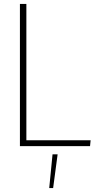

<svg xmlns="http://www.w3.org/2000/svg" viewBox="-20 -748 506 983"><path d="M82 -728H115V-30H444L441 0H82ZM249 42H275L252 215H232Z"/></svg>

Font: Murecho ExtraLight
Style: Regular
Weight: 200
Designer: Neil Summerour
Foundry: Positype
Version: Version 1.010; ttfautohint (v1.8.3)